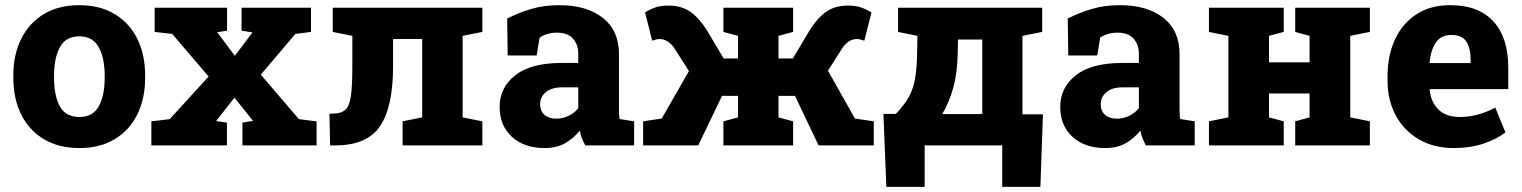

<svg xmlns="http://www.w3.org/2000/svg" viewBox="-20 -558 5844 737"><path d="M285.2 10.3Q205.1 10.3 148.2 -23.9Q91.3 -58.1 61.3 -118.7Q31.2 -179.2 31.2 -259.3V-269Q31.2 -348.1 61.3 -408.7Q91.3 -469.2 147.9 -503.7Q204.6 -538.1 284.2 -538.1Q363.8 -538.1 420.4 -503.9Q477.1 -469.7 507.1 -408.9Q537.1 -348.1 537.1 -269V-259.3Q537.1 -179.7 507.1 -118.9Q477.1 -58.1 420.4 -23.9Q363.8 10.3 285.2 10.3ZM285.2 -108.9Q336.4 -108.9 359.1 -149.9Q381.8 -190.9 381.8 -259.3V-269Q381.8 -335.4 358.9 -377Q335.9 -418.5 284.2 -418.5Q232.4 -418.5 210 -377Q187.5 -335.4 187.5 -269V-259.3Q187.5 -189.9 210 -149.4Q232.4 -108.9 285.2 -108.9Z M561 0V-92.3L631.3 -100.6L780.8 -264.2L641.1 -427.7L573.7 -435.5V-528.3H851.6V-440.4L814 -434.1L881.3 -343.8L949.2 -433.6L907.2 -440.4V-528.3H1173.8V-435.5L1113.8 -427.7L981 -271.5L1127.4 -100.6L1195.3 -92.3V0H910.6V-87.4L951.2 -94.2L879.9 -183.1L809.6 -93.3L851.1 -87.4V0Z M1247.1 0 1244.6 -121.6 1258.8 -122.1Q1290.5 -122.1 1306.4 -137.5Q1322.3 -152.8 1327.4 -192.4Q1332.5 -231.9 1332.5 -303.7V-420.4L1257.3 -435.5V-528.3H1831.5V-435.5L1755.9 -420.4V-107.4L1831.5 -92.3V0H1525.4V-92.3L1600.6 -107.4V-408.2H1488.8V-303.7Q1488.8 -147 1438.7 -73.5Q1388.7 0 1268.6 0Z M2070.3 10.3Q1992.2 10.3 1945.1 -32.7Q1897.9 -75.7 1897.9 -147.9Q1897.9 -222.2 1958 -269.3Q2018.1 -316.4 2136.7 -316.4H2199.7V-351.6Q2199.7 -386.7 2179.4 -409.7Q2159.2 -432.6 2117.7 -432.6Q2079.6 -432.6 2051.3 -413.6L2040 -345.2H1928.7L1926.8 -486.8Q1969.7 -508.8 2018.3 -523.4Q2066.9 -538.1 2127 -538.1Q2232.4 -538.1 2294.2 -489.3Q2356 -440.4 2356 -350.1V-143.1Q2356 -131.8 2356.2 -121.6Q2356.4 -111.3 2358.4 -101.1L2414.1 -92.3V0H2226.6Q2220.2 -11.2 2214.1 -26.4Q2208 -41.5 2205.6 -56.6Q2180.7 -25.9 2148.4 -7.8Q2116.2 10.3 2070.3 10.3ZM2115.2 -102.5Q2139.6 -102.5 2162.4 -113.3Q2185.1 -124 2199.7 -142.6V-222.7H2137.7Q2096.7 -222.7 2075 -204.1Q2053.2 -185.5 2053.2 -158.2Q2053.2 -131.8 2070.1 -117.2Q2086.9 -102.5 2115.2 -102.5Z M2448.7 0V-92.3L2520 -103L2624.5 -285.2L2570.8 -369.6Q2559.6 -387.2 2544.4 -397.7Q2529.3 -408.2 2511.7 -408.2Q2501.5 -408.2 2483.4 -401.9L2456.1 -510.3Q2475.6 -522.5 2495.8 -529.5Q2516.1 -536.6 2545.4 -536.6Q2595.7 -536.6 2629.6 -512.9Q2663.6 -489.3 2693.4 -441.9L2757.8 -333.5H2813V-420.4L2756.8 -435.5V-528.3H3024.4V-435.5L2968.3 -420.4V-333.5H3023.4L3087.9 -441.9Q3117.7 -489.3 3151.4 -512.9Q3185.1 -536.6 3235.8 -536.6Q3264.6 -536.6 3284.9 -529.5Q3305.2 -522.5 3325.2 -510.3L3297.9 -401.9Q3279.3 -408.2 3269.5 -408.2Q3251.5 -408.2 3236.6 -397.7Q3221.7 -387.2 3210.9 -369.6L3158.2 -286.6L3261.7 -103L3334 -92.3V0H3122.1L3031.7 -189.9H2968.3V-107.4L3024.4 -92.3V0H2756.8V-92.3L2813 -107.4V-189.9H2751.5L2660.2 0Z M3382.3 159.2 3371.1 -120.6H3418.5Q3451.2 -154.3 3468.8 -186.3Q3486.3 -218.3 3492.9 -258.3Q3499.5 -298.3 3500.5 -356L3501.5 -420.4L3427.2 -435.5V-528.3H3980.5V-435.5L3904.8 -420.4V-119.1H3983.4L3973.6 159.2H3827.1V0H3529.3V159.2ZM3596.7 -120.1H3750.5V-406.2H3657.2L3656.2 -356Q3655.3 -280.3 3639.2 -221.7Q3623 -163.1 3596.7 -120.1Z M4222.2 10.3Q4144 10.3 4096.9 -32.7Q4049.8 -75.7 4049.8 -147.9Q4049.8 -222.2 4109.9 -269.3Q4169.9 -316.4 4288.6 -316.4H4351.6V-351.6Q4351.6 -386.7 4331.3 -409.7Q4311 -432.6 4269.5 -432.6Q4231.4 -432.6 4203.1 -413.6L4191.9 -345.2H4080.6L4078.6 -486.8Q4121.6 -508.8 4170.2 -523.4Q4218.8 -538.1 4278.8 -538.1Q4384.3 -538.1 4446 -489.3Q4507.8 -440.4 4507.8 -350.1V-143.1Q4507.8 -131.8 4508.1 -121.6Q4508.3 -111.3 4510.3 -101.1L4565.9 -92.3V0H4378.4Q4372.1 -11.2 4366 -26.4Q4359.9 -41.5 4357.4 -56.6Q4332.5 -25.9 4300.3 -7.8Q4268.1 10.3 4222.2 10.3ZM4267.1 -102.5Q4291.5 -102.5 4314.2 -113.3Q4336.9 -124 4351.6 -142.6V-222.7H4289.6Q4248.5 -222.7 4226.8 -204.1Q4205.1 -185.5 4205.1 -158.2Q4205.1 -131.8 4221.9 -117.2Q4238.8 -102.5 4267.1 -102.5Z M4620.6 0V-92.3L4695.3 -107.4V-420.4L4620.6 -435.5V-528.3H4907.7V-435.5L4851.1 -420.4V-318.8H5006.8V-420.4L4951.7 -435.5V-528.3H5238.3V-435.5L5163.1 -420.4V-107.4L5238.3 -92.3V0H4951.7V-92.3L5006.8 -107.4V-199.2H4851.1V-107.4L4907.7 -92.3V0Z M5560.1 10.3Q5483.4 10.3 5426.3 -23.2Q5369.1 -56.6 5337.6 -115Q5306.2 -173.3 5306.2 -247.6V-266.6Q5306.2 -345.7 5335 -407.2Q5363.8 -468.8 5418 -503.7Q5472.2 -538.6 5547.9 -538.1Q5655.3 -538.1 5712.4 -475.8Q5769.5 -413.6 5769.5 -298.8V-215.8H5468.3L5467.8 -212.9Q5472.2 -167.5 5501 -138.2Q5529.8 -108.9 5583.5 -108.9Q5652.3 -108.9 5719.7 -145L5758.8 -49.8Q5724.6 -23.4 5674.1 -6.6Q5623.5 10.3 5560.1 10.3ZM5468.8 -315.9H5625V-328.6Q5625 -373.5 5608.4 -398.7Q5591.8 -423.8 5551.3 -423.8Q5510.3 -423.8 5491 -393.8Q5471.7 -363.8 5467.3 -318.4Z"/></svg>

Font: Roboto Slab ExtraBold
Style: Regular
Weight: 800
Designer: Google
Version: Version 2.001; ttfautohint (v1.8.3)